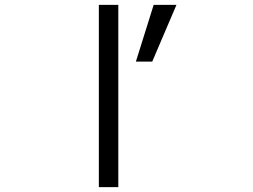

<svg xmlns="http://www.w3.org/2000/svg" viewBox="-20 -770 1040 790"><path d="M386.7 0V-750H466.8V0ZM706.1 -750 606.4 -516.6H539.1L612.3 -750Z"/></svg>

Font: GenEi Gothic M SemiLight
Style: Regular
Weight: 350
Designer: o_tamon (Modified); [Source Han Sans]
Ryoko NISHIZUKA  (kana & ideographs); Paul D. Hunt (Latin, Greek & Cyrillic); Wenl
Version: Version 1.1a;Original Version 1.004